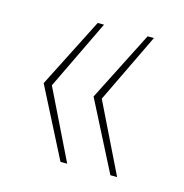

<svg xmlns="http://www.w3.org/2000/svg" viewBox="-67 -513 476 498"><g transform="rotate(15 171.0 -264.5)"><path d="M64 -264 155 -78H137L42 -264L137 -451H154ZM198 -264 289 -78H271L176 -264L271 -451H288Z"/></g></svg>

Font: Genos Thin
Style: Regular
Weight: 100
Designer: Robert E. Leuschke
Foundry: Robert E. Leuschke
Version: Version 1.010